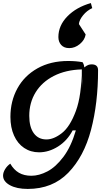

<svg xmlns="http://www.w3.org/2000/svg" viewBox="-23 -998 715 1253"><path d="M617 -540Q617 -325 571 -150.5Q525 24 422.5 129.5Q320 235 158 235Q86 235 41.5 210.5Q-3 186 -3 148Q-3 128 10 106.5Q23 85 44 70Q67 110 100.5 129.5Q134 149 182 149Q232 149 286.5 120.5Q341 92 391 25.5Q441 -41 472 -147H451Q416 -80 356 -42Q296 -4 232 -4Q177 -4 134.5 -32.5Q92 -61 68.5 -113.5Q45 -166 45 -235Q45 -338 90.5 -421Q136 -504 221.5 -552Q307 -600 422 -600Q474 -600 516 -592Q526 -576 527 -558Q542 -570 552.5 -574Q563 -578 575 -578Q617 -578 617 -540ZM512 -421 513 -471Q513 -493 511 -545H510ZM510 -545Q406 -542 328.5 -502.5Q251 -463 209.5 -395.5Q168 -328 168 -242Q168 -169 197.5 -128.5Q227 -88 280 -88Q328 -88 381 -129.5Q434 -171 472 -273.5Q510 -376 510 -545ZM429 -684Q395 -684 376.5 -704.5Q358 -725 358 -756Q358 -831 416.5 -891Q475 -951 570 -978L579 -945Q544 -929 519 -898Q494 -867 492 -841L536 -773Q530 -737 498 -710.5Q466 -684 429 -684Z"/></svg>

Font: Lemonada
Style: Regular
Weight: 400
Designer: Mohamed Gaber (Arabic) Eduardo Tunni (Latin)
Foundry: Kief Type Foundry
Version: Version 3.006